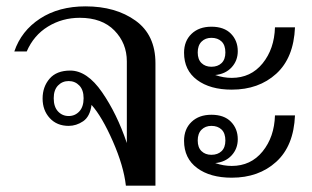

<svg xmlns="http://www.w3.org/2000/svg" viewBox="-20 -584 982 604"><path d="M268 -254Q263 -217 241.5 -202.5Q220 -188 196 -188Q159 -188 136.5 -212.5Q114 -237 114 -274Q114 -311 136 -336.5Q158 -362 201 -362Q254 -362 301 -294Q348 -226 379 -134V-391Q379 -448 340 -488Q301 -528 231 -528Q176 -528 131 -500.5Q86 -473 64 -422H25Q47 -487 106 -525.5Q165 -564 249 -564Q344 -564 406.5 -519Q469 -474 469 -385V0H376Q369 -62 335 -139.5Q301 -217 268 -254ZM243 -275Q243 -301 229.5 -315Q216 -329 196 -329Q176 -329 162.5 -315Q149 -301 149 -275Q149 -248 162.5 -233.5Q176 -219 196 -219Q216 -219 229.5 -233.5Q243 -248 243 -275Z M645 -500Q685 -500 706.5 -478Q728 -456 728 -423Q728 -393 708.5 -372Q689 -351 657 -348Q683 -339 709 -339Q769 -339 806 -384.5Q843 -430 845 -498H908Q904 -402 849 -352Q794 -302 709 -302Q641 -302 600 -332.5Q559 -363 559 -418Q559 -455 582.5 -477.5Q606 -500 645 -500ZM645 -374Q665 -374 677 -385.5Q689 -397 689 -419Q689 -442 677 -453.5Q665 -465 645 -465Q626 -465 614 -453Q602 -441 602 -419Q602 -397 614 -385.5Q626 -374 645 -374ZM645 -223Q685 -223 706.5 -201Q728 -179 728 -146Q728 -116 708.5 -95Q689 -74 657 -71Q683 -62 709 -62Q769 -62 806 -107.5Q843 -153 845 -221H908Q904 -125 849 -75Q794 -25 709 -25Q641 -25 600 -55.5Q559 -86 559 -141Q559 -178 582.5 -200.5Q606 -223 645 -223ZM645 -97Q665 -97 677 -108.5Q689 -120 689 -142Q689 -165 677 -176.5Q665 -188 645 -188Q626 -188 614 -176Q602 -164 602 -142Q602 -120 614 -108.5Q626 -97 645 -97Z"/></svg>

Font: Trirong
Style: Regular
Weight: 400
Designer: Katatrad Team
Foundry: CadsonDemak
Version: Version 1.001